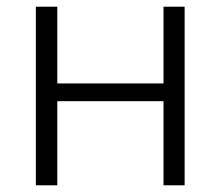

<svg xmlns="http://www.w3.org/2000/svg" viewBox="-20 -553 659 573"><path d="M87 -533H151V-304H468V-533H531V0H468V-251H151V0H87Z"/></svg>

Font: OpenSansMMV
Style: Light
Weight: 300
Foundry: Ascender Corporation
Version: Version 4.001